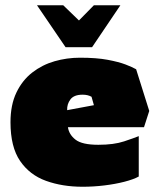

<svg xmlns="http://www.w3.org/2000/svg" viewBox="-20 -702 603 732"><path d="M295 10Q218 10 155.5 -12.5Q93 -35 56.5 -88.5Q20 -142 20 -236Q20 -302 42.5 -349Q65 -396 103 -425.5Q141 -455 188 -468.5Q235 -482 285 -482Q348 -482 390.5 -474Q433 -466 459 -456Q485 -446 499 -438L549 -279L529 -217H239Q243 -189 268 -169.5Q293 -150 355 -150Q414 -150 453 -163Q492 -176 509 -183V-29Q489 -18 454 -9Q419 0 377.5 5Q336 10 295 10ZM236 -282 338 -301 329 -333Q315 -341 295 -341Q262 -341 248.5 -323Q235 -305 236 -282ZM121 -682 230 -522H331L439 -682H338L281 -624L221 -682Z"/></svg>

Font: Rowdies
Style: Bold
Weight: 700
Designer: Jaikishan Patel
Version: Version 1.000; ttfautohint (v1.8.3)